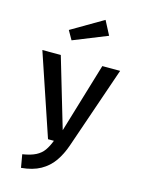

<svg xmlns="http://www.w3.org/2000/svg" viewBox="-147 -897 895 1197"><g transform="rotate(15 300.0 -298.0)"><path d="M551 -528 369 2Q348.5 62 316.5 107.8Q284.5 153.5 234.5 181.5Q184.5 209.5 110.5 216L96 132Q149.5 123.5 181.2 107.2Q213 91 231.8 64.5Q250.5 38 265 0H227L49 -528H168L301 -78L436 -528ZM381 -811.5 428 -721.5 209 -633.5 176 -691.5Z"/></g></svg>

Font: Fira Code Light Medium
Style: Regular
Weight: 500
Monospace: yes
Version: Version 5.002